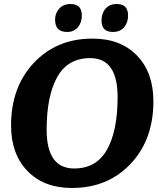

<svg xmlns="http://www.w3.org/2000/svg" viewBox="-20 -916 787 955"><path d="M743 -412Q743 -221 629.5 -101Q516 19 338 19Q198 19 116.5 -65.5Q35 -150 35 -292Q35 -483 148.5 -603.5Q262 -724 440 -724Q580 -724 661.5 -639.5Q743 -555 743 -412ZM212 -271Q212 -78 349 -78Q460 -78 512.5 -172Q565 -266 565 -433Q565 -627 429 -627Q317 -627 264.5 -532.5Q212 -438 212 -271ZM331 -896Q387 -896 387 -839Q387 -803 367 -780Q347 -757 315 -757Q283 -757 268.5 -772.5Q254 -788 254 -819Q254 -850 274.5 -873Q295 -896 331 -896ZM561 -896Q617 -896 617 -839Q617 -803 597 -780Q577 -757 541 -757Q485 -757 485 -814Q485 -850 505 -873Q525 -896 561 -896Z"/></svg>

Font: Andada
Style: Bold Italic
Weight: 700
Italic angle: -8.29999°
Designer: Carolina Giovagnoli
Foundry: Carolina Giovagnoli
Version: Version 1.003